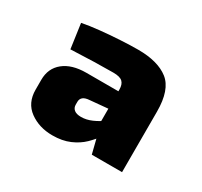

<svg xmlns="http://www.w3.org/2000/svg" viewBox="-86 -731 607 577"><g transform="rotate(30 217.5 -443.0)"><path d="M245 -619Q314 -619 350.5 -590.5Q387 -562 387 -486V-276H282L264 -348L256 -361V-487Q256 -505 247 -513.5Q238 -522 215 -522Q187 -522 148.5 -521Q110 -520 68 -518L56 -603Q81 -608 115 -611.5Q149 -615 184 -617Q219 -619 245 -619ZM337 -481 336 -428 195 -415Q179 -414 172 -408Q165 -402 165 -392V-382Q165 -371 173 -364.5Q181 -358 197 -358Q215 -358 233.5 -366Q252 -374 269 -386.5Q286 -399 297 -412V-368Q293 -357 281.5 -340Q270 -323 252.5 -306Q235 -289 209.5 -278Q184 -267 150 -267Q104 -267 71 -291Q38 -315 38 -361V-395Q38 -435 66.5 -458Q95 -481 145 -481Z"/></g></svg>

Font: Exo 2 ExtraBold
Style: Regular
Weight: 800
Designer: Natanael Gama
Foundry: Natanael Gama
Version: Version 2.010